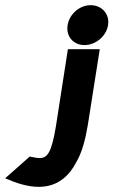

<svg xmlns="http://www.w3.org/2000/svg" viewBox="-164 -641 438 741"><path d="M-144 47 -112 60C-24 93 74 97 132 -18C152 -53 165 -99 175 -159L221 -451H98L52 -155C35 -50 18 -31 -11 -31C-17 -31 -25 -32 -35 -34L-49 -37ZM97 -544C90 -501 119 -467 162 -467C204 -467 246 -500 253 -544C260 -588 228 -621 186 -621C143 -621 104 -587 97 -544Z"/></svg>

Font: Charger Pro
Style: UltraObl
Weight: 900
Designer: Jasper
Foundry: Cannot Into Space Fonts
Version: Version 1.09